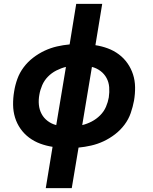

<svg xmlns="http://www.w3.org/2000/svg" viewBox="-20 -755 790 990"><path d="M216 215 251 2Q218 -3 187 -14.5Q156 -26 130 -45.5Q104 -65 85.5 -91.5Q67 -118 57.5 -149Q48 -180 47.5 -214.5Q47 -249 53 -284Q58 -316 69.5 -348Q81 -380 102 -408Q123 -436 151 -457.5Q179 -479 210 -493.5Q241 -508 273.5 -515.5Q306 -523 339 -526L373 -735H507L472 -522Q505 -517 536 -505.5Q567 -494 593 -474.5Q619 -455 637.5 -428.5Q656 -402 666 -371Q676 -340 676.5 -305.5Q677 -271 671 -236Q665 -204 654 -172Q643 -140 622 -112Q601 -84 573 -62.5Q545 -41 514 -26.5Q483 -12 450 -4.5Q417 3 385 6L350 215ZM404 -110Q429 -116 453 -128.5Q477 -141 496.5 -160.5Q516 -180 526.5 -204.5Q537 -229 541 -253Q545 -280 543 -305.5Q541 -331 529.5 -352.5Q518 -374 498 -389Q478 -404 454 -410ZM270 -110 320 -410Q295 -404 270.5 -391.5Q246 -379 227 -359.5Q208 -340 197.5 -315.5Q187 -291 183 -267Q178 -240 180.5 -214.5Q183 -189 194.5 -167.5Q206 -146 226 -131Q246 -116 270 -110Z"/></svg>

Font: Iosevka Etoile Extrabold
Style: Italic
Weight: 800
Italic angle: -9°
Designer: Belleve Invis
Foundry: Belleve Invis
Version: Version 22.1.2; ttfautohint (v1.8.4)